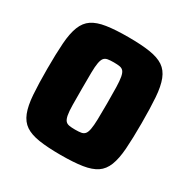

<svg xmlns="http://www.w3.org/2000/svg" viewBox="-159 -841 978 994"><g transform="rotate(30 330.0 -344.0)"><path d="M330 8Q252 8 200.5 0Q149 -8 118.5 -28.5Q88 -49 72.5 -88.5Q57 -128 52.5 -190.5Q48 -253 48 -344Q48 -435 52.5 -497.5Q57 -560 72.5 -599.5Q88 -639 118.5 -659.5Q149 -680 200.5 -688Q252 -696 330 -696Q408 -696 459.5 -688Q511 -680 541.5 -659.5Q572 -639 587.5 -599.5Q603 -560 607.5 -497.5Q612 -435 612 -344Q612 -253 607.5 -190.5Q603 -128 587.5 -88.5Q572 -49 541.5 -28.5Q511 -8 459.5 0Q408 8 330 8ZM330 -143Q353 -143 366.5 -145.5Q380 -148 388 -157.5Q396 -167 400 -188.5Q404 -210 405 -247.5Q406 -285 406 -344Q406 -403 405 -440.5Q404 -478 400 -499.5Q396 -521 388 -530.5Q380 -540 366.5 -542.5Q353 -545 330 -545Q308 -545 294 -542.5Q280 -540 272 -530.5Q264 -521 260 -499.5Q256 -478 255.5 -440.5Q255 -403 255 -344Q255 -285 255.5 -247.5Q256 -210 260 -188.5Q264 -167 272 -157.5Q280 -148 294 -145.5Q308 -143 330 -143Z"/></g></svg>

Font: Saira Thin ExtraBold
Style: Regular
Weight: 800
Version: Version 1.101